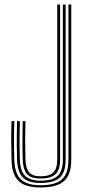

<svg xmlns="http://www.w3.org/2000/svg" viewBox="-20 -820 394 846"><path d="M158.5 6Q91.5 6 62 -22.4Q32.5 -50.8 30.8 -116.2Q29.5 -159.2 29.4 -196.8Q29.2 -234.2 30.8 -286.2H43Q42.2 -255.2 41.9 -228.6Q41.5 -202 41.9 -175.2Q42.2 -148.5 43 -116.5Q44.8 -56.2 71.6 -30Q98.5 -3.8 158.5 -3.8Q224.5 -3.8 253 -29.9Q281.5 -56 281.5 -116.2V-800H294V-116.2Q294 -50.8 262.5 -22.4Q231 6 158.5 6ZM158.5 -13.8Q105 -13.8 81 -37.6Q57 -61.5 55.2 -116.8Q54.2 -150.2 54 -177.9Q53.8 -205.5 54.1 -231.5Q54.5 -257.5 55.2 -286.2H67.5Q66.5 -247.2 66.2 -208.2Q66 -169.2 67.5 -117.8Q69.2 -65 91.6 -44.4Q114 -23.8 158.5 -23.8Q211.2 -23.8 234.1 -45.1Q257 -66.5 257 -116.2V-800H269.2V-116.2Q269.2 -61.2 243.6 -37.5Q218 -13.8 158.5 -13.8ZM158.5 -33.5Q114.8 -33.5 98 -54.4Q81.2 -75.2 80 -117.8Q79.2 -149.5 79 -174.5Q78.8 -199.5 79.1 -225.6Q79.5 -251.8 80 -286.2H92.2Q91.2 -248 91 -219.6Q90.8 -191.2 91.2 -167.2Q91.8 -143.2 92.2 -117.8Q93.2 -79.8 107.8 -61.5Q122.2 -43.2 158.5 -43.2Q198 -43.2 215.1 -60.2Q232.2 -77.2 232.2 -116.2V-800H244.8V-116.2Q244.8 -71.8 224.8 -52.6Q204.8 -33.5 158.5 -33.5Z"/></svg>

Font: Big Shoulders Inline Text Thin Light
Style: Regular
Weight: 300
Version: Version 2.002